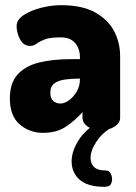

<svg xmlns="http://www.w3.org/2000/svg" viewBox="-20 -502 524 740"><path d="M146 10Q94 10 56 -22.5Q18 -55 18 -123Q18 -182 48 -215Q78 -248 130.5 -261Q183 -274 252 -274H288V-284Q288 -301 281 -318Q274 -335 258 -346.5Q242 -358 213 -358Q172 -358 152 -350Q132 -342 121 -333.5Q110 -325 96 -325Q71 -325 57.5 -350Q44 -375 44 -402Q44 -426 71.5 -444Q99 -462 138.5 -472Q178 -482 215 -482Q297 -482 347 -454Q397 -426 420 -381.5Q443 -337 443 -286V-48Q443 -28 421.5 -14Q400 0 367 0Q338 0 318 -14Q298 -28 298 -48V-70Q271 -39 235 -14.5Q199 10 146 10ZM213 -103Q229 -103 246 -115.5Q263 -128 275.5 -149Q288 -170 288 -195V-199H284Q256 -199 230.5 -195.5Q205 -192 189.5 -180.5Q174 -169 174 -145Q174 -123 185 -113Q196 -103 213 -103ZM381 218Q337 218 309.5 205Q282 192 269 169.5Q256 147 256 121Q256 81 282.5 39Q309 -3 355 -28L408 -9Q374 10 351.5 44Q329 78 329 107Q329 128 342.5 141.5Q356 155 387 155Q401 155 406.5 166.5Q412 178 412 189Q412 200 406.5 209Q401 218 381 218Z"/></svg>

Font: Dosis ExtraLight ExtraBold
Style: Regular
Weight: 800
Version: Version 3.001; ttfautohint (v1.8.2)